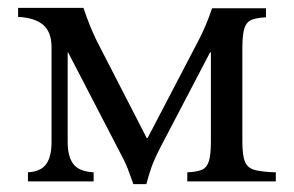

<svg xmlns="http://www.w3.org/2000/svg" viewBox="-20 -461 747 488"><path d="M596 -101Q596 -66 602.5 -50Q609 -34 627.5 -29Q646 -24 681 -23V0H456V-23Q479 -24 492 -29Q505 -34 510.5 -50Q516 -66 516 -101V-328H514L388 -87Q372 -56 365 -36Q358 -16 352 7H319Q312 -13 305 -31.5Q298 -50 278 -87L153 -328H152V-100Q152 -63 166.5 -44Q181 -25 218 -23V0H51V-23Q84 -25 97.5 -44Q111 -63 111 -100V-341Q111 -380 89.5 -398Q68 -416 26 -418V-441H192Q201 -415 208 -397.5Q215 -380 226 -357L353 -110H355L484 -357Q494 -376 503 -397.5Q512 -419 519 -440H656V-417Q634 -416 620.5 -411Q607 -406 601.5 -390Q596 -374 596 -339Z"/></svg>

Font: Bona Nova
Style: Regular
Weight: 400
Designer: Mateusz Machalski
Foundry: Capitalics
Version: Version 4.001; ttfautohint (v1.8.3)